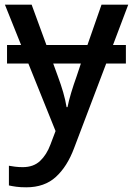

<svg xmlns="http://www.w3.org/2000/svg" viewBox="-20 -559 567 819"><path d="M1 -539H115L178 -367H353L413 -539H527L462 -367H517V-288H433L296 73Q267 151 218.5 195.5Q170 240 92 240Q67 240 49 237.5Q31 235 18 232V148Q28 150 44 152Q60 154 77 154Q123 154 151 127.5Q179 101 195 58L217 0L101 -288H10V-367H70ZM264 -102H268Q273 -128 283.5 -163Q294 -198 307 -234L325 -288H207L227 -233Q240 -198 249.5 -165.5Q259 -133 264 -102Z"/></svg>

Font: Noto Sans Medium
Style: Regular
Weight: 500
Designer: Monotype Design Team
Foundry: Monotype Imaging Inc.
Version: Version 2.007